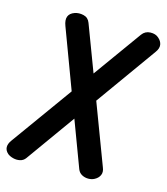

<svg xmlns="http://www.w3.org/2000/svg" viewBox="-165 -1032 985 1135"><g transform="rotate(15 328.0 -464.5)"><path d="M518.5 -8.5Q502.5 0 481.5 0Q460.5 0 442.5 -9.8Q424.5 -19.5 416.5 -40L311 -321.5L97 -22.5Q84.5 -5.5 64 -1Q43.5 3.5 22.8 -1.8Q2 -7 -12 -18Q-31 -35 -31.5 -55.5Q-32 -76 -15.5 -98.5L254 -473L118 -837Q92.5 -904.5 151 -925Q176 -933.5 205 -926.8Q234 -920 245 -890.5L351.5 -608.5L563 -902.5Q582 -928.5 614 -929.5Q646 -930.5 665 -913Q685 -896 688.2 -874Q691.5 -852 672.5 -826.5L408.5 -457.5L548.5 -86.5Q559.5 -60.5 550.2 -40.2Q541 -20 518.5 -8.5Z"/></g></svg>

Font: Edu AU VIC WA NT Pre
Style: Bold
Weight: 700
Designer: Tina and Corey Anderson, Eben Sorkin, Mirko Velimirovic
Foundry: Google for Education
Version: Version 1.001